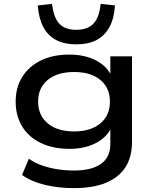

<svg xmlns="http://www.w3.org/2000/svg" viewBox="-20 -783 799 992"><path d="M361 189Q282 189 211.5 172Q141 155 94 121L129 37Q160 59 197.5 72Q235 85 276.5 91.5Q318 98 362 98Q454 98 502 63.5Q550 29 550 -38V-126H556Q534 -75 476.5 -44.5Q419 -14 339 -14Q255 -14 192.5 -43.5Q130 -73 95.5 -128Q61 -183 61 -258Q61 -332 95.5 -386.5Q130 -441 192 -471Q254 -501 338 -501Q418 -501 476.5 -470.5Q535 -440 557 -387H550V-492H662V-49Q662 28 628 81Q594 134 527 161.5Q460 189 361 189ZM363 -104Q449 -104 498.5 -145.5Q548 -187 548 -258Q548 -329 498.5 -370Q449 -411 363 -411Q276 -411 226.5 -370Q177 -329 177 -258Q177 -187 226.5 -145.5Q276 -104 363 -104ZM374 -554Q312 -554 269.5 -576.5Q227 -599 203.5 -644Q180 -689 175 -755L249 -763Q257 -692 286.5 -660.5Q316 -629 374 -629Q432 -629 462.5 -660.5Q493 -692 500 -763L574 -755Q570 -689 546 -644Q522 -599 479.5 -576.5Q437 -554 374 -554Z"/></svg>

Font: Nunito Sans 10pt Expanded SemiBold
Style: Regular
Weight: 600
Width: 7
Designer: Vernon Adams
Foundry: Vernon Adams
Version: Version 3.101;gftools[0.9.27]